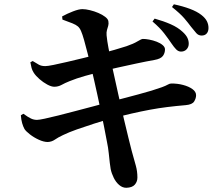

<svg xmlns="http://www.w3.org/2000/svg" viewBox="-20 -832 1040 907"><path d="M834.5 -588.3Q822.1 -588.6 812 -598.9Q801.9 -609.2 790.1 -626.7Q776.3 -647.4 755.9 -674Q735.5 -700.5 700.4 -730.5L710.5 -744.1Q752.4 -732.4 786.5 -717.4Q820.6 -702.4 843.2 -681.1Q859.2 -666.4 865.6 -652.7Q871.9 -638.9 871.6 -624.6Q871.3 -609.3 861.1 -598.6Q850.8 -588 834.5 -588.3ZM576.4 55.1Q558.4 55.1 543 41.9Q527.5 28.7 517.4 8.1Q507.2 -12.4 502.8 -33.4Q500.8 -43.6 498.6 -63Q496.4 -82.5 493.7 -108.5Q491.1 -134.6 485.3 -161.9Q479.2 -195 471.7 -232.8Q464.2 -270.6 456 -309.1Q447.9 -347.5 440.1 -383.6Q432.3 -419.6 425.3 -450.2Q418.3 -480.9 413.3 -502.1Q403.4 -542.1 394.3 -578.4Q385.2 -614.6 377.2 -642.8Q369.2 -671 363 -684.9Q357.2 -699 348.2 -707Q339.1 -714.9 322.3 -721.7Q305.6 -728.5 275 -739.5L273.5 -754.5Q297.1 -767.5 324.8 -778.2Q352.5 -788.9 369.1 -788.9Q384.6 -788.9 405 -783.9Q425.4 -779 444.6 -770.8Q463.8 -762.6 477.1 -752.3Q490.4 -742 491.9 -732.1Q494.1 -719.7 491.2 -710.1Q488.3 -700.4 485.3 -690.1Q482.3 -679.8 483.5 -665.2Q486.1 -638.6 492.2 -606.6Q498.3 -574.5 508 -525.6Q525.1 -447.7 539.4 -383.6Q553.7 -319.5 565.5 -269Q577.3 -218.5 586.7 -180.9Q596.2 -143.3 602.2 -119.2Q614.3 -75.6 621.7 -49.2Q629.1 -22.8 629.1 6.6Q629.1 26 616.9 40.2Q604.6 54.4 576.4 55.1ZM205.7 -161.2Q187 -161.2 163.6 -171.8Q140.1 -182.5 121.3 -197.2Q102.4 -211.9 95.6 -222.6Q89.2 -234.4 84.7 -249.9Q80.2 -265.4 78.5 -287.4L90.5 -294.6Q112.9 -278.3 126.5 -272Q140.1 -265.7 154.5 -265.7Q164.5 -265.7 191.2 -271.4Q218 -277.1 255.9 -286.6Q293.7 -296.1 336.2 -307.4Q378.6 -318.7 419.7 -329.4Q460.7 -340.1 493.7 -349.3Q528 -358.2 563.5 -367.6Q599.1 -376.9 633.3 -386.1Q667.5 -395.2 696.1 -403.9Q724.8 -412.7 744.8 -420Q763.2 -426.8 772.1 -432Q781 -437.1 788 -437.4Q817.5 -438 844.6 -430.8Q871.7 -423.7 889 -411.2Q906.3 -398.7 906.3 -382.4Q906.3 -367.4 897.2 -352.8Q888.2 -338.1 857.9 -335.4Q811.3 -331.4 770.1 -326.3Q728.9 -321.2 688.1 -313.6Q647.3 -306 602.2 -295.7Q557.1 -285.3 502 -270.8Q466 -261.3 424 -247.8Q382 -234.4 343.3 -220.7Q304.7 -207 278.1 -194.1Q254.2 -182.9 239.2 -172.4Q224.3 -162 205.7 -161.2ZM236.4 -422.2Q222.6 -422.2 203.3 -432.6Q184.1 -443 166.6 -458.2Q149.1 -473.4 139.4 -488.4Q131.7 -500.8 129.1 -511Q126.4 -521.2 123.4 -537.7L134.4 -543.8Q152 -533 163.8 -526.3Q175.7 -519.7 193.9 -519.7Q205.1 -519.7 232.6 -525.3Q260.2 -530.8 297 -539.5Q333.8 -548.2 372.7 -557.6Q411.6 -566.9 443.8 -575.3Q490.1 -587.5 521.2 -596.6Q552.4 -605.6 577.4 -613.7Q610.6 -625.1 629.3 -636.5Q648 -647.8 654.3 -648.1Q667.2 -648.4 685.1 -644.9Q703.1 -641.5 720.1 -635Q737.1 -628.5 748.2 -619.1Q759.4 -609.7 759.4 -598.8Q759.4 -580.8 749.2 -567.4Q739.1 -554 709.8 -548.8Q671.7 -542.1 624.9 -532.1Q578.1 -522.1 535.4 -512.6Q492.7 -503.1 466.6 -496.1Q425.7 -485.8 383 -473.7Q340.2 -461.6 308.9 -448.7Q286.7 -439.8 270.9 -431Q255 -422.2 236.4 -422.2ZM931.8 -664.1Q917.4 -664.3 907.4 -675.4Q897.5 -686.4 882.6 -705.4Q869.3 -723.5 850.3 -745.8Q831.2 -768 792.5 -798.8L801.4 -811.7Q843.9 -802.7 877.4 -790.1Q910.8 -777.5 931.2 -761.5Q949.9 -746.9 957.5 -731.5Q965.2 -716.1 964.9 -698.9Q964.6 -682.8 956 -673.3Q947.3 -663.8 931.8 -664.1Z"/></svg>

Font: Noto Serif HK ExtraLight
Style: Regular
Weight: 200
Designer: Ryoko NISHIZUKA 西塚涼子 (kana & ideographs); Frank Grießhammer (Latin, Greek & Cyrillic); Wenlong ZHANG 张文龙 (bopomofo); San
Foundry: Adobe
Version: Version 2.002-H1;hotconv 1.1.0;makeotfexe 2.6.0